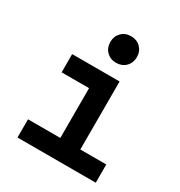

<svg xmlns="http://www.w3.org/2000/svg" viewBox="-176 -875 938 998"><g transform="rotate(30 293.0 -375.5)"><path d="M73.2 0V-109.4H267.1V-408.2H102.5V-517.6H387.2V-109.4H543V0ZM322.3 -592.3Q287.6 -592.3 265.1 -614.7Q242.7 -637.2 242.7 -671.9Q242.7 -706.5 265.1 -729Q287.6 -751.5 322.3 -751.5Q356.9 -751.5 379.4 -729Q401.9 -706.5 401.9 -671.9Q401.9 -637.2 379.4 -614.7Q356.9 -592.3 322.3 -592.3Z"/></g></svg>

Font: Cascadia Code SemiBold
Style: Regular
Weight: 600
Monospace: yes
Designer: Aaron Bell
Foundry: Saja Typeworks
Version: Version 2404.023; ttfautohint (v1.8.4)